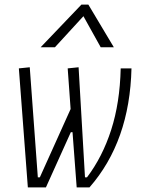

<svg xmlns="http://www.w3.org/2000/svg" viewBox="-20 -815 626 835"><path d="M313.5 0 295.4 -240.2H288.1L179.7 0H101.1L62 -517.6L109.4 -522.5L144.5 -43.9H153.3L287.1 -340.8L274.4 -517.6L321.8 -522.5L349.6 -43.9H358.4Q425.8 -132.8 463.6 -250.5Q501.5 -368.2 504.9 -517.6H551.8Q544.4 -200.2 369.1 0ZM364.3 -794.9 475.1 -609.4H418L342.8 -744.6L218.8 -609.4H156.7L334 -794.9Z"/></svg>

Font: Cascadia Mono NF ExtraLight
Style: Italic
Weight: 200
Italic angle: -10°
Monospace: yes
Designer: Aaron Bell
Foundry: Saja Typeworks
Version: Version 2404.023; ttfautohint (v1.8.4)